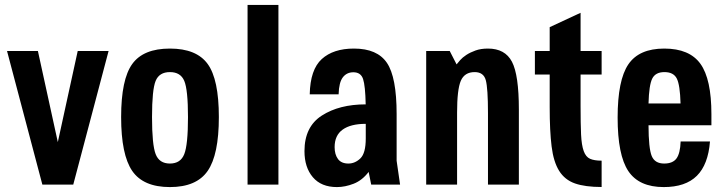

<svg xmlns="http://www.w3.org/2000/svg" viewBox="-20 -750 2955 780"><path d="M152.1 0H277.6L421.1 -542.7H295.7L214.9 -172.7L134 -542.7H8.6Z M472.1 -274.4Q472.1 -121.3 517.2 -55.6Q562.3 10 670.3 10Q778.2 10 823.6 -55.6Q869.1 -121.3 869.1 -274.4Q869.1 -427.6 823.7 -490.1Q778.2 -552.7 670.3 -552.7Q562.4 -552.7 517.3 -490.1Q472.1 -427.6 472.1 -274.4ZM597.6 -274Q597.6 -385.6 612.3 -421.4Q627 -457.1 670.3 -457.1Q713.6 -457.1 728.6 -421.4Q743.7 -385.6 743.7 -274Q743.7 -162.1 728.6 -123.9Q713.6 -85.6 670.3 -85.6Q627 -85.6 612.3 -123.9Q597.6 -162.1 597.6 -274Z M985.7 -730V0H1111.1V-730Z M1238.3 -366.7H1355.6Q1357 -415.4 1372.8 -435.9Q1388.6 -456.4 1415.7 -456.4Q1445.9 -456.4 1455 -428.9Q1464.1 -401.4 1465.6 -326Q1358.3 -326 1287.6 -280.6Q1216.9 -235.3 1216.9 -136Q1216.9 -70 1251 -30Q1285.1 10 1348.7 10Q1381.7 10 1416.6 -3.6Q1451.4 -17.1 1477.6 -51.6L1488 0H1605.3L1591.3 -97.1V-286.3Q1591.3 -436.6 1551.9 -494.6Q1512.6 -552.7 1417.9 -552.7Q1334.1 -552.7 1287.2 -510.1Q1240.3 -467.4 1238.3 -366.7ZM1465.9 -246.9V-187.6Q1465.9 -127.7 1444.1 -106.6Q1422.3 -85.6 1395.4 -85.6Q1366.7 -85.6 1353.1 -103.9Q1339.4 -122.3 1339.4 -152.3Q1339.4 -200.1 1372.1 -223.5Q1404.7 -246.9 1465.9 -246.9Z M1711.4 0H1836.9V-292.6Q1836.9 -386.6 1852.1 -421.9Q1867.4 -457.1 1908.3 -457.1Q1944.6 -457.1 1953.5 -424.3Q1962.4 -391.4 1962.4 -290.4V0H2087.9V-304.9Q2087.9 -445.7 2059.8 -499.2Q2031.7 -552.7 1962.4 -552.7Q1933.4 -552.7 1911.8 -544.9Q1890.1 -537.1 1874.4 -526.8Q1858.7 -516.4 1849.4 -505.8Q1840 -495.1 1834.9 -488.4L1807.1 -542.7H1711.4Z M2153 -542.7V-447.1H2213.1V-314.4Q2213.1 -217.7 2220.9 -155.2Q2228.6 -92.7 2251.5 -56Q2274.4 -19.3 2315.8 -4.8Q2357.1 9.7 2424.1 9.7V-97.3Q2394.1 -97.3 2377.1 -104.9Q2360 -112.4 2351.4 -136.1Q2342.7 -159.9 2340.6 -203.4Q2338.6 -246.9 2338.6 -318.7V-447.1H2424.1V-542.7H2338.6V-698L2213.1 -639.7V-542.7Z M2870.1 -241.1V-286.1Q2870.1 -428.6 2825.6 -490.6Q2781 -552.7 2678.6 -552.7Q2576.1 -552.7 2532.6 -488.5Q2489.1 -424.3 2489.1 -272.3Q2489.1 -119.9 2532.6 -54.9Q2576.1 10 2676.4 10Q2765 10 2811 -35.8Q2857 -81.6 2864.3 -175.3H2745.1Q2743.4 -126.9 2728.2 -106.2Q2713 -85.6 2678.1 -85.6Q2640.3 -85.6 2627.6 -116.2Q2614.9 -146.9 2614.6 -241.1ZM2744.7 -329.6H2614.6Q2616.6 -404.7 2629.8 -430.9Q2643 -457.1 2679.3 -457.1Q2716.3 -457.1 2729.5 -430.9Q2742.7 -404.7 2744.7 -329.6Z"/></svg>

Font: Secuela Black
Style: Regular
Weight: 900
Designer: Fernando Haro
Foundry: deFharo
Version: Version 1.704